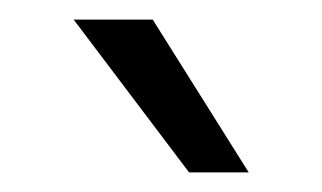

<svg xmlns="http://www.w3.org/2000/svg" viewBox="-20 -776 329 196"><path d="M135.9 -756 233.9 -600Q233.9 -600 227.9 -600Q221.9 -600 212.8 -600Q203.8 -600 194.4 -600Q184.9 -600 178.9 -600Q173 -600 173 -600L55.2 -756Z"/></svg>

Font: Roundo Variable
Style: Regular
Weight: 200
Designer: Shiva Nallaperumal
Foundry: Indian Type Foundry
Version: Version 2.000